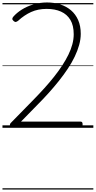

<svg xmlns="http://www.w3.org/2000/svg" viewBox="-20 -1035 776 1555"><path d="M83 0Q73 0 66.5 -6.5Q60 -13 60 -22Q60 -31 66 -38L252 -228Q298 -275 340 -321.5Q382 -368 418 -413.5Q454 -459 483.5 -504Q513 -549 534 -592Q555 -635 566 -676.5Q577 -718 577 -757Q577 -829 550 -874Q523 -919 474 -941Q425 -963 358 -963Q288 -963 232.5 -938Q177 -913 127 -867Q117 -859 108.5 -857.5Q100 -856 90 -865Q78 -876 80 -884.5Q82 -893 88 -900Q115 -931 156 -957Q197 -983 250 -999Q303 -1015 361 -1015Q419 -1015 468.5 -999Q518 -983 555 -951.5Q592 -920 613 -872.5Q634 -825 634 -761Q634 -717 621 -670.5Q608 -624 585 -576Q562 -528 529.5 -479Q497 -430 458 -381Q419 -332 375 -283Q331 -234 283 -186L150 -50H633Q641 -50 645 -45Q649 -40 649 -27Q649 -13 645.5 -6.5Q642 0 633 0ZM0 490H736V500H0ZM0 -20H736V0H0ZM0 -505H736V-500H0ZM0 -1010H736V-1000H0Z"/></svg>

Font: Playwrite ES Deco Guides
Style: Regular
Weight: 400
Designer: Veronika Burian, José Scaglione
Foundry: TypeTogether
Version: Version 1.003